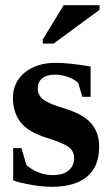

<svg xmlns="http://www.w3.org/2000/svg" viewBox="-20 -715 429 745"><path d="M364.7 -145.5Q364.7 -68.8 317.6 -29.5Q270.5 9.8 180.7 9.8Q143.6 9.8 98.9 1.7Q54.2 -6.3 31.2 -15.1V-140.1H63.5L82 -75.7Q99.1 -58.6 127 -47.1Q154.8 -35.6 183.6 -35.6Q226.1 -35.6 246.8 -54Q267.6 -72.3 267.6 -100.6Q267.6 -127.4 247.6 -143.6Q227.5 -159.7 160.2 -180.7Q89.4 -202.6 59.8 -240.7Q30.3 -278.8 30.3 -334.5Q30.3 -397 76.7 -434.1Q123 -471.2 196.3 -471.2Q246.6 -471.2 331.5 -457V-339.4H299.3L283.7 -393.1Q269.5 -407.2 243.9 -416.3Q218.3 -425.3 195.3 -425.3Q160.2 -425.3 143.3 -410.9Q126.5 -396.5 126.5 -371.6Q126.5 -345.7 147.5 -329.1Q168.5 -312.5 233.9 -293Q305.2 -271 335 -235.1Q364.7 -199.2 364.7 -145.5ZM146 -545.9V-562L227.1 -694.8H366.2V-676.8L188 -545.9Z"/></svg>

Font: Tinos
Style: Bold
Weight: 700
Designer: Steve Matteson
Foundry: Monotype Imaging Inc.
Version: Version 1.23